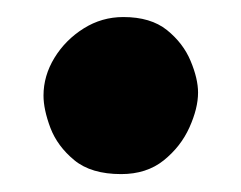

<svg xmlns="http://www.w3.org/2000/svg" viewBox="-20 -153 279 222"><path d="M30.3 -42.5Q30.3 -65.4 43 -86.2Q55.7 -106.9 76.7 -120.1Q97.7 -133.3 122.6 -133.3Q154.3 -133.3 173.1 -118.2Q191.9 -103 200.4 -82.5Q209 -62 209 -45.9Q209 -27.8 199 -5.6Q189 16.6 169.2 32.5Q149.4 48.3 120.1 48.3Q85.4 48.3 65.9 32.2Q46.4 16.1 38.3 -5.1Q30.3 -26.4 30.3 -42.5Z"/></svg>

Font: Mikhak-FD ExtraBold
Style: Regular
Weight: 800
Designer: Amin Abedi
Version: Version 3.2